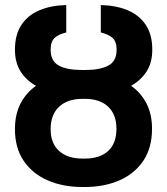

<svg xmlns="http://www.w3.org/2000/svg" viewBox="-20 -742 672 772"><path d="M308.6 -460.6H323.2Q382.5 -460.6 415.7 -478.3Q448.9 -496.1 448.9 -542.3Q448.9 -574.6 432.7 -589.3Q416.5 -604 385.3 -611.5V-721.6Q445.3 -720.5 492 -701.3Q538.7 -682.2 565.5 -642.9Q592.3 -603.7 592.3 -542.3Q592.3 -490.4 569.4 -454.7Q546.5 -419 507.1 -397Q546.5 -369.3 568.9 -326.2Q591.3 -283 591.3 -224.1Q591.3 -147.4 556.1 -95.3Q521 -43.3 459.9 -16.7Q398.8 9.9 321.4 9.9H311.1Q233.7 9.9 172.4 -16.5Q111.2 -43 75.6 -94.8Q40.1 -146.7 40.1 -222.7Q40.1 -282.3 62.7 -325.8Q85.2 -369.3 125 -397Q85.6 -418.7 62.9 -454.4Q40.1 -490.1 40.1 -542.3Q40.1 -603.7 66.8 -642.9Q93.4 -682.2 139.9 -701.3Q186.4 -720.5 246.4 -721.6V-611.5Q214.8 -604 199.2 -589.3Q183.6 -574.6 183.6 -542.3Q183.6 -496.1 216.6 -478.3Q249.6 -460.6 308.6 -460.6ZM321.4 -344.5H311.1Q251.8 -344.5 217.7 -312.9Q183.6 -281.2 183.6 -222.7Q183.6 -165.5 217.7 -134.9Q251.8 -104.4 311.1 -104.4H321.4Q381.7 -104.4 415 -135.1Q448.2 -165.8 448.2 -224.1Q448.2 -281.2 415 -312.9Q381.7 -344.5 321.4 -344.5Z"/></svg>

Font: Interface
Style: Bold
Weight: 700
Designer: Rasmus Andersson
Foundry: rsms
Version: Version 1.8